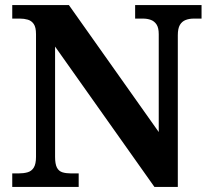

<svg xmlns="http://www.w3.org/2000/svg" viewBox="-20 -734 828 754"><path d="M28.1 0V-53H52.7Q72.8 -53 88.4 -57.4Q104 -61.9 112.7 -75.9Q121.4 -90 121.4 -118.1V-599.9Q121.4 -627 112.5 -639.8Q103.6 -652.6 89.2 -656.8Q74.7 -661 58 -661H28.1V-714H250.6L603.4 -215.5V-599.9Q603.4 -624.7 594.8 -637.8Q586.2 -650.8 572.3 -655.9Q558.4 -661 541.1 -661H510.7V-714H771.5V-661H741.1Q723.2 -661 708.8 -655.4Q694.5 -649.8 686.4 -636Q678.3 -622.1 678.3 -595.9V0H586.4L196.3 -551.1V-118.1Q196.3 -90 203.5 -75.9Q210.8 -61.9 225.1 -57.4Q239.5 -53 258.6 -53H289V0Z"/></svg>

Font: Noto Serif Ethiopic
Style: Regular
Weight: 400
Designer: Monotype Design Team
Foundry: Monotype Imaging Inc.
Version: Version 2.102